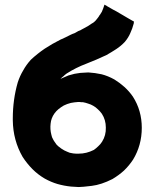

<svg xmlns="http://www.w3.org/2000/svg" viewBox="-20 -753 628 798"><path d="M239.3 -428.7Q252 -434.6 264.6 -439.5Q277.3 -443.4 290 -446.3Q315.4 -451.2 334 -451.2Q353.5 -452.1 345.7 -452.1Q376 -450.2 402.3 -444.3Q428.7 -437.5 455.1 -422.9Q477.5 -409.2 497.1 -391.6Q516.6 -374 532.2 -351.6Q569.3 -293.9 569.3 -221.7Q569.3 -149.4 533.2 -89.8Q516.6 -64.5 495.1 -43.9Q473.6 -24.4 447.3 -8.8Q401.4 14.6 361.3 19.5Q321.3 24.4 306.6 24.4Q298.8 23.4 291 23.4Q283.2 23.4 275.4 22.5Q246.1 19.5 218.8 11.7Q192.4 3.9 166 -10.7Q137.7 -27.3 115.2 -49.8Q92.8 -72.3 74.2 -100.6Q34.2 -169.9 33.2 -252.9Q33.2 -256.8 33.2 -260.7Q33.2 -338.9 53.7 -410.2Q62.5 -437.5 76.2 -460Q88.9 -483.4 108.4 -504.9Q135.7 -530.3 166 -550.8Q197.3 -571.3 230.5 -587.9Q230.5 -587.9 230.5 -587.9Q230.5 -587.9 230.5 -587.9Q241.2 -592.8 252 -597.7Q262.7 -602.5 273.4 -608.4Q281.2 -612.3 290 -615.2Q297.9 -619.1 305.7 -624Q309.6 -625 313.5 -627Q316.4 -628.9 320.3 -630.9Q320.3 -630.9 320.3 -630.9Q320.3 -630.9 320.3 -630.9Q328.1 -634.8 335 -638.7Q341.8 -642.6 348.6 -646.5Q353.5 -649.4 358.4 -653.3Q363.3 -656.2 368.2 -659.2Q372.1 -663.1 374 -664.1Q376 -666 377.9 -668Q381.8 -672.9 385.7 -677.7Q390.6 -683.6 393.6 -689.5Q396.5 -692.4 398.4 -696.3Q401.4 -700.2 403.3 -704.1Q406.2 -711.9 409.2 -718.8Q412.1 -725.6 414.1 -733.4Q414.1 -733.4 415 -733.4Q415 -733.4 415 -733.4Q417 -732.4 419.9 -730.5Q422.9 -729.5 424.8 -727.5Q437.5 -720.7 450.2 -712.9Q463.9 -706.1 476.6 -698.2Q484.4 -693.4 493.2 -688.5Q502 -683.6 509.8 -678.7Q516.6 -674.8 523.4 -670.9Q530.3 -667 537.1 -663.1Q537.1 -661.1 536.1 -659.2Q536.1 -657.2 536.1 -656.2Q530.3 -633.8 521.5 -615.2Q513.7 -596.7 499 -579.1Q482.4 -561.5 462.9 -548.8Q443.4 -536.1 422.9 -524.4Q381.8 -504.9 338.9 -488.3Q294.9 -471.7 256.8 -447.3Q250 -442.4 244.1 -436.5Q237.3 -431.6 231.4 -424.8Q233.4 -425.8 235.4 -426.8Q237.3 -427.7 239.3 -428.7ZM221.7 -145.5Q227.5 -140.6 234.4 -135.7Q240.2 -131.8 247.1 -127.9Q252.9 -125 257.8 -123Q263.7 -120.1 269.5 -118.2Q286.1 -114.3 296.9 -114.3Q308.6 -114.3 305.7 -114.3Q323.2 -114.3 338.9 -118.2Q354.5 -122.1 370.1 -129.9Q379.9 -136.7 388.7 -145.5Q397.5 -153.3 404.3 -164.1Q420.9 -190.4 419.9 -222.7Q419.9 -254.9 403.3 -280.3Q395.5 -291 386.7 -298.8Q377.9 -307.6 367.2 -313.5Q357.4 -319.3 346.7 -322.3Q335.9 -326.2 325.2 -328.1Q323.2 -328.1 322.3 -328.1Q320.3 -328.1 319.3 -328.1Q315.4 -328.1 310.5 -329.1Q305.7 -329.1 304.7 -329.1Q289.1 -328.1 274.4 -325.2Q258.8 -321.3 245.1 -314.5Q233.4 -307.6 223.6 -299.8Q213.9 -292 206.1 -281.2Q192.4 -261.7 190.4 -239.3Q187.5 -215.8 193.4 -193.4Q194.3 -188.5 196.3 -182.6Q198.2 -177.7 201.2 -172.9Q204.1 -167 208 -162.1Q210.9 -157.2 214.8 -152.3Q216.8 -150.4 218.8 -148.4Q220.7 -146.5 221.7 -145.5Z"/></svg>

Font: LeFont
Style: Bold
Weight: 800
Designer: Leryon MEDIA
Version: Version 1.0